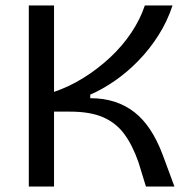

<svg xmlns="http://www.w3.org/2000/svg" viewBox="-20 -680 694 700"><path d="M85 0V-660H177V-345Q233 -364 285 -396.5Q337 -429 381.5 -470.5Q426 -512 458.5 -560.5Q491 -609 508 -660H609Q590 -602 557.5 -551Q525 -500 484 -458Q443 -416 398 -385Q353 -354 309 -335V-322Q358 -322 398 -309Q438 -296 470 -271Q502 -246 527.5 -207.5Q553 -169 573 -116L616 0H512L485 -88Q463 -151 433 -191.5Q403 -232 356 -252.5Q309 -273 236 -273H177V0Z"/></svg>

Font: Bricolage Grotesque 16pt
Style: Regular
Weight: 400
Version: Version 1.001;gftools[0.9.33.dev8+g029e19f]